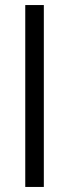

<svg xmlns="http://www.w3.org/2000/svg" viewBox="-20 -740 274 760"><path d="M153.5 0V-720H80V0Z"/></svg>

Font: Manrope
Style: Regular
Weight: 400
Designer: Mikhail Sharanda
Foundry: Mikhail Sharanda
Version: Version 4.505